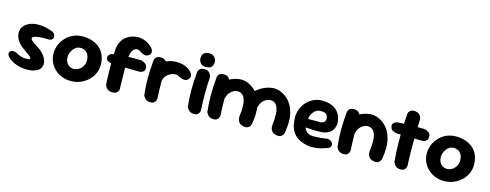

<svg xmlns="http://www.w3.org/2000/svg" viewBox="-25 -1369 5294 2076"><g transform="rotate(15 2622.0 -331.5)"><path d="M220.5 -109.2Q269.8 -106.2 275.5 -118.6Q281.2 -131 249.8 -155.5Q235.8 -166.5 216.2 -179.1Q196.8 -191.8 175.9 -207.2Q155 -222.8 136.2 -242.2Q117.5 -261.8 103.5 -286.1Q89.5 -310.5 84.5 -341.5Q77 -386.2 99.2 -422.4Q121.5 -458.5 168.6 -479.5Q215.8 -500.5 283.5 -498.5Q351.2 -496.5 435 -464Q435 -464 440.4 -460.4Q445.8 -456.8 451.9 -449Q458 -441.2 462.1 -430.4Q466.2 -419.5 463.8 -405Q461.2 -393.5 454.4 -386.9Q447.5 -380.2 439.2 -377Q431 -373.8 424.9 -373Q418.8 -372.2 418.8 -372.2Q418.8 -372.2 412 -372.8Q405.2 -373.2 393.8 -373.4Q382.2 -373.5 367.1 -373.4Q352 -373.2 335.5 -372.4Q319 -371.5 302.1 -369.6Q285.2 -367.8 269.8 -363.8Q251.2 -358.2 241.8 -351.5Q232.2 -344.8 234.5 -334.2Q236.8 -323.8 253.5 -308.8Q270.2 -293.8 305.2 -272.8Q355.2 -242.8 386.8 -207.1Q418.2 -171.5 428.5 -134.9Q438.8 -98.2 423.8 -63.2Q412.5 -37 381.4 -20.6Q350.2 -4.2 307.8 0.9Q265.2 6 218.6 -0.5Q172 -7 128 -26.2Q84 -45.5 52 -78.5Q52 -78.5 47.8 -84Q43.5 -89.5 39.2 -98.2Q35 -107 35.5 -117.6Q36 -128.2 45.5 -138.8Q54.5 -148.5 66.1 -151Q77.8 -153.5 88.9 -151.5Q100 -149.5 107.2 -146.8Q114.5 -144 114.5 -144Q114.5 -144 122.9 -139.1Q131.2 -134.2 146.1 -127.4Q161 -120.5 180.2 -115.2Q199.5 -110 220.5 -109.2Z M761.8 -0.2Q706 -0.2 659 -19.1Q612 -38 577.6 -71.2Q543.2 -104.5 524.1 -148.4Q505 -192.3 505 -242.2Q505 -292.2 524.2 -338.8Q543.5 -385.2 578.2 -421.6Q613 -458 660.1 -479Q707.2 -500 763 -500Q818.8 -500 867.2 -485Q915.8 -470 952.6 -439.1Q989.5 -408.2 1010.1 -361.2Q1030.8 -314.1 1030.8 -250.1Q1030.8 -200 1010 -154.8Q989.2 -109.5 952 -74.8Q914.8 -40 866.1 -20.1Q817.5 -0.2 761.8 -0.2ZM759.1 -135.5Q781.8 -135.5 802.5 -145Q823.2 -154.5 839.2 -171.5Q855.2 -188.5 864.6 -209.9Q874 -231.4 874 -255.5Q874 -296.5 860.6 -322.6Q847.2 -348.8 824 -361.4Q800.8 -374 770.3 -374Q747.8 -374 728.1 -362.8Q708.5 -351.5 693.8 -332.8Q679 -314 670.4 -291.1Q661.8 -268.2 661.8 -244.3Q661.8 -212.4 673.8 -187.8Q685.8 -163.2 707.8 -149.4Q729.8 -135.5 759.1 -135.5Z M1229.8 1.8Q1198.2 1.8 1180.5 -9.1Q1162.8 -20 1154.1 -33.9Q1145.5 -47.8 1143.4 -58.2Q1141.2 -68.8 1141.2 -68.8Q1138.2 -128.8 1136.8 -178.2Q1135.2 -227.8 1135 -272.2Q1134.8 -316.8 1135.6 -361.6Q1136.5 -406.5 1139.5 -455.5Q1146.2 -509 1165.4 -545.1Q1184.5 -581.2 1212.9 -602.9Q1241.2 -624.5 1274.9 -635Q1308.5 -645.5 1344 -647.5Q1386.2 -646.5 1421.1 -632.9Q1456 -619.2 1482.2 -598Q1508.5 -576.8 1523.2 -552.2Q1523.2 -552.2 1525.6 -544.6Q1528 -537 1527.5 -525.8Q1527 -514.5 1519.5 -502.8Q1512 -491 1491.2 -482Q1477.8 -476.5 1464.1 -478.6Q1450.5 -480.8 1441 -484.6Q1431.5 -488.5 1431.5 -488.5Q1413.5 -500.2 1395.9 -510.2Q1378.2 -520.2 1358 -516.2Q1335 -512.5 1317 -482.5Q1299 -452.5 1295.5 -400Q1292.8 -328.2 1293 -271.8Q1293.2 -215.2 1294.8 -163Q1296.2 -110.8 1297.2 -49.5Q1297.2 -49.5 1295.4 -41.6Q1293.5 -33.8 1286.6 -23.5Q1279.8 -13.2 1266.4 -5.8Q1253 1.8 1229.8 1.8ZM1512 -342.2Q1511.2 -323.5 1502.6 -312.9Q1494 -302.2 1483.1 -297.5Q1472.2 -292.8 1463.8 -291.5Q1455.2 -290.2 1455.2 -290.2Q1366.2 -292.2 1281 -292.6Q1195.8 -293 1119.5 -301.5Q1119.5 -301.5 1109.5 -305Q1099.5 -308.5 1089.1 -317.2Q1078.8 -326 1077 -339.8Q1074.8 -356.8 1080.5 -367.6Q1086.2 -378.5 1094.5 -385.4Q1102.8 -392.2 1109.8 -395Q1116.8 -397.8 1116.8 -397.8Q1160.8 -402.8 1199.4 -406.6Q1238 -410.5 1275.6 -412.8Q1313.2 -415 1354 -415.4Q1394.8 -415.8 1443.5 -413.8Q1443.5 -413.8 1454.1 -410.1Q1464.8 -406.5 1478.6 -398.5Q1492.5 -390.5 1502.6 -376.6Q1512.8 -362.8 1512 -342.2Z M1636.8 -69.8Q1616.8 -68 1605.6 -80.6Q1594.5 -93.2 1589.8 -110.6Q1585 -128 1583.9 -141.6Q1582.8 -155.2 1582.8 -155.2Q1576.5 -182 1574.2 -197.2Q1572 -212.5 1572.6 -222.1Q1573.2 -231.8 1574.4 -241.1Q1575.5 -250.5 1575.8 -265.2Q1579.8 -324.2 1602.6 -370.1Q1625.5 -416 1663.5 -446Q1701.5 -476 1748 -488.2Q1802.8 -499.2 1846.2 -494.5Q1889.8 -489.8 1922.2 -474.5Q1954.8 -459.2 1976 -439.2Q1976 -439.2 1981.1 -433.8Q1986.2 -428.2 1992.6 -418.6Q1999 -409 2001.8 -396.6Q2004.5 -384.2 2000.6 -371Q1996.8 -357.8 1981 -344Q1967.2 -331.5 1948.5 -331.4Q1929.8 -331.2 1912.8 -337.1Q1895.8 -343 1884.2 -348.8Q1872.8 -354.5 1872.8 -354.5Q1856.5 -364.5 1830.6 -362.8Q1804.8 -361 1778 -347Q1751.8 -332 1733.8 -309.4Q1715.8 -286.8 1711.5 -256.5Q1709.2 -233.8 1707.5 -216.2Q1705.8 -198.8 1704.9 -183.8Q1704 -168.8 1704.1 -152.2Q1704.2 -135.8 1705.2 -114Q1705.2 -114 1700.1 -104Q1695 -94 1680.2 -83.6Q1665.5 -73.2 1636.8 -69.8ZM1646.2 -1Q1624.2 -2.5 1609.6 -11Q1595 -19.5 1586 -30.9Q1577 -42.2 1573.4 -50.4Q1569.8 -58.5 1569.8 -58.5Q1563.8 -112.5 1561.2 -158Q1558.8 -203.5 1558.8 -246.9Q1558.8 -290.2 1561.4 -338.8Q1564 -387.2 1569 -447.5Q1569 -447.5 1571 -455.6Q1573 -463.8 1579.5 -474.1Q1586 -484.5 1600.8 -492.2Q1615.5 -500 1640 -499.2Q1666.8 -498.5 1682.1 -487.9Q1697.5 -477.2 1705.1 -463.6Q1712.8 -450 1715.1 -439.8Q1717.5 -429.5 1717.5 -429.5Q1714.2 -380.8 1712.6 -338Q1711 -295.2 1711 -252.5Q1711 -209.8 1712.2 -162.2Q1713.5 -114.8 1716.8 -57.5Q1716.8 -57.5 1715.1 -48.5Q1713.5 -39.5 1707 -27.8Q1700.5 -16 1686.2 -7.8Q1672 0.5 1646.2 -1Z M2134.2 -1Q2112.2 -2.5 2097.6 -11Q2083 -19.5 2074 -30.9Q2065 -42.2 2061.4 -50.4Q2057.8 -58.5 2057.8 -58.5Q2051.8 -112.5 2049.2 -158Q2046.8 -203.5 2046.8 -246.9Q2046.8 -290.2 2049.4 -338.8Q2052 -387.2 2057 -447.5Q2057 -447.5 2059 -455.6Q2061 -463.8 2067.5 -474.1Q2074 -484.5 2088.8 -492.2Q2103.5 -500 2128 -499.2Q2154.8 -498.5 2170.1 -487.9Q2185.5 -477.2 2193.1 -463.6Q2200.8 -450 2203.1 -439.8Q2205.5 -429.5 2205.5 -429.5Q2202.2 -380.8 2200.6 -338Q2199 -295.2 2199 -252.5Q2199 -209.8 2200.2 -162.2Q2201.5 -114.8 2204.8 -57.5Q2204.8 -57.5 2203.1 -48.5Q2201.5 -39.5 2195 -27.8Q2188.5 -16 2174.2 -7.8Q2160 0.5 2134.2 -1ZM2134 -524.8Q2096.8 -524 2075.1 -546.4Q2053.5 -568.8 2053.5 -600Q2053.5 -643.2 2074.8 -660.5Q2096 -677.8 2133.2 -677.8Q2170.5 -677.8 2192.1 -654.5Q2213.8 -631.2 2213.8 -600Q2213.8 -579.8 2207 -562.8Q2200.2 -545.8 2182.9 -535.6Q2165.5 -525.5 2134 -524.8Z M2684.5 -11.8Q2658 -19 2644.9 -33.8Q2631.8 -48.5 2627.5 -64.4Q2623.2 -80.2 2623.4 -91.9Q2623.5 -103.5 2623.5 -103.5Q2632.5 -167.2 2630.4 -225.2Q2628.2 -283.2 2609 -317Q2593.2 -344.5 2568.5 -354.1Q2543.8 -363.8 2516.5 -357.8Q2489.2 -351.8 2465 -331.2Q2439.5 -309.8 2428 -280.4Q2416.5 -251 2413.4 -221.1Q2410.2 -191.2 2408.8 -168Q2408.5 -142.5 2408.2 -126.1Q2408 -109.8 2408.6 -98.2Q2409.2 -86.8 2408.5 -74.8Q2408.5 -74.8 2408.1 -68Q2407.8 -61.2 2403.9 -52Q2400 -42.8 2389 -35.4Q2378 -28 2355.8 -26.2Q2337.8 -25.2 2323.5 -35.1Q2309.2 -45 2301.1 -55Q2293 -65 2293 -65Q2283.2 -79.5 2281.8 -93.8Q2280.2 -108 2281.1 -128.1Q2282 -148.2 2279 -179.5Q2274.5 -218 2274.1 -245.4Q2273.8 -272.8 2277.5 -294.4Q2281.2 -316 2290.2 -336.2Q2299.2 -356.5 2315.2 -380Q2337 -407 2369.2 -431.1Q2401.5 -455.2 2439.9 -471.5Q2478.2 -487.8 2519 -492.1Q2559.8 -496.5 2597.8 -485Q2621 -477 2647.1 -462.6Q2673.2 -448.2 2698.4 -424.5Q2723.5 -400.8 2744 -364.9Q2764.5 -329 2777.2 -278.5Q2788 -229 2787.5 -180.5Q2787 -132 2777 -67Q2777 -67 2774.5 -55.9Q2772 -44.8 2763.1 -31.6Q2754.2 -18.5 2735.8 -11.2Q2717.2 -4 2684.5 -11.8ZM2352.2 -1Q2330.2 -2.5 2315.6 -11Q2301 -19.5 2292 -30.9Q2283 -42.2 2279.4 -50.4Q2275.8 -58.5 2275.8 -58.5Q2269.8 -112.5 2267.2 -158Q2264.8 -203.5 2264.8 -246.9Q2264.8 -290.2 2267.4 -338.8Q2270 -387.2 2275 -447.5Q2275 -447.5 2277 -455.6Q2279 -463.8 2285.5 -474.1Q2292 -484.5 2306.8 -492.2Q2321.5 -500 2346 -499.2Q2372.8 -498.5 2388.1 -487.9Q2403.5 -477.2 2411.1 -463.6Q2418.8 -450 2421.1 -439.8Q2423.5 -429.5 2423.5 -429.5Q2420.2 -380.8 2418.6 -338Q2417 -295.2 2417 -252.5Q2417 -209.8 2418.2 -162.2Q2419.5 -114.8 2422.8 -57.5Q2422.8 -57.5 2421.1 -48.5Q2419.5 -39.5 2413 -27.8Q2406.5 -16 2392.2 -7.8Q2378 0.5 2352.2 -1ZM3052 -11.8Q3025.5 -19 3012.4 -33.8Q2999.2 -48.5 2995 -64.4Q2990.8 -80.2 2990.9 -91.9Q2991 -103.5 2991 -103.5Q3000 -167.2 2997.9 -225.2Q2995.8 -283.2 2976.5 -317Q2960.8 -344.5 2936 -354.1Q2911.2 -363.8 2884 -357.8Q2856.8 -351.8 2832.5 -331.2Q2807 -309.8 2795.5 -280.4Q2784 -251 2780.9 -221.1Q2777.8 -191.2 2776.2 -168Q2776 -142.5 2775.8 -128Q2775.5 -113.5 2775 -103.8Q2774.5 -94 2772.8 -81Q2772.8 -81 2772.4 -73.8Q2772 -66.5 2768.1 -56.8Q2764.2 -47 2753.5 -39.2Q2742.8 -31.5 2721.2 -30Q2702.8 -29 2688.9 -38.6Q2675 -48.2 2667.4 -58.1Q2659.8 -68 2659.8 -68Q2652.5 -80.5 2650.8 -94.9Q2649 -109.2 2649.4 -129.8Q2649.8 -150.2 2648.5 -179.8Q2644 -218.2 2643.2 -245.6Q2642.5 -273 2645.8 -294.5Q2649 -316 2657.9 -336.2Q2666.8 -356.5 2682.8 -380Q2704.5 -407 2736.8 -431.1Q2769 -455.2 2807.4 -471.5Q2845.8 -487.8 2886.5 -492.1Q2927.2 -496.5 2965.2 -485Q2988.5 -477 3014.6 -462.6Q3040.8 -448.2 3065.9 -424.5Q3091 -400.8 3111.5 -364.9Q3132 -329 3144.8 -278.5Q3155.5 -229 3155 -180.5Q3154.5 -132 3144.5 -67Q3144.5 -67 3142 -55.9Q3139.5 -44.8 3130.6 -31.6Q3121.8 -18.5 3103.2 -11.2Q3084.8 -4 3052 -11.8Z M3415.5 10.8Q3349.5 -1.8 3308.4 -28.1Q3267.2 -54.5 3245.1 -90.1Q3223 -125.8 3214.9 -166.1Q3206.8 -206.5 3206 -246.5Q3205.2 -296.2 3223.4 -343Q3241.5 -389.8 3275.9 -426.4Q3310.2 -463 3358.2 -483.2Q3406.2 -503.5 3464.2 -499.5Q3523.2 -495.5 3562.1 -476.6Q3601 -457.8 3623.5 -430.1Q3646 -402.5 3655.8 -371.2Q3665.5 -340 3666.2 -311.2Q3666.8 -263.2 3641.1 -225.2Q3615.5 -187.2 3556 -172.8Q3540 -169 3518.4 -167.9Q3496.8 -166.8 3473.1 -166.8Q3449.5 -166.8 3426.8 -168Q3404 -169.2 3385.9 -170.6Q3367.8 -172 3356.6 -172.9Q3345.5 -173.8 3345.5 -173.8Q3349 -159.5 3359.8 -142.6Q3370.5 -125.8 3392.1 -114Q3413.8 -102.2 3449 -101.8Q3487.2 -102.5 3514.5 -104.6Q3541.8 -106.8 3559.2 -109.1Q3576.8 -111.5 3584.8 -113.4Q3592.8 -115.2 3592.8 -115.2Q3592.8 -115.2 3599.9 -115.4Q3607 -115.5 3618.2 -114Q3629.5 -112.5 3641 -106.1Q3652.5 -99.8 3660.5 -86.5Q3670 -72.2 3668.9 -61.1Q3667.8 -50 3662.6 -41.9Q3657.5 -33.8 3652.1 -29.8Q3646.8 -25.8 3646.8 -25.8Q3646.8 -25.8 3626 -17.4Q3605.2 -9 3571.4 0.4Q3537.5 9.8 3496.6 14Q3455.8 18.2 3415.5 10.8ZM3349 -268 3489 -269.5Q3489 -269.5 3494 -270.2Q3499 -271 3506.9 -273.2Q3514.8 -275.5 3522.2 -280.8Q3529.8 -286 3534.6 -295.2Q3539.5 -304.5 3539.5 -319Q3539.5 -342.5 3530.8 -358.4Q3522 -374.2 3502.1 -381.5Q3482.2 -388.8 3446.8 -386.2Q3423.8 -384.8 3405 -371.6Q3386.2 -358.5 3372.9 -339.5Q3359.5 -320.5 3353.1 -301Q3346.8 -281.5 3349 -268Z M4141.5 -11.8Q4115 -19 4101.9 -33.8Q4088.8 -48.5 4084.5 -64.4Q4080.2 -80.2 4080.4 -91.9Q4080.5 -103.5 4080.5 -103.5Q4089.5 -167.2 4087.4 -225.2Q4085.2 -283.2 4066 -317Q4050.2 -344.5 4025.5 -354.1Q4000.8 -363.8 3973.5 -357.8Q3946.2 -351.8 3922 -331.2Q3896.5 -309.8 3885 -280.4Q3873.5 -251 3870.4 -221.1Q3867.2 -191.2 3865.8 -168Q3865.5 -142.5 3865.2 -126.1Q3865 -109.8 3865.6 -98.2Q3866.2 -86.8 3865.5 -74.8Q3865.5 -74.8 3865.1 -68Q3864.8 -61.2 3860.9 -52Q3857 -42.8 3846 -35.4Q3835 -28 3812.8 -26.2Q3794.8 -25.2 3780.5 -35.1Q3766.2 -45 3758.1 -55Q3750 -65 3750 -65Q3740.2 -79.5 3738.8 -93.8Q3737.2 -108 3738.1 -128.1Q3739 -148.2 3736 -179.5Q3731.5 -218 3731.1 -245.4Q3730.8 -272.8 3734.5 -294.4Q3738.2 -316 3747.2 -336.2Q3756.2 -356.5 3772.2 -380Q3794 -407 3826.2 -431.1Q3858.5 -455.2 3896.9 -471.5Q3935.2 -487.8 3976 -492.1Q4016.8 -496.5 4054.8 -485Q4078 -477 4104.1 -462.6Q4130.2 -448.2 4155.4 -424.5Q4180.5 -400.8 4201 -364.9Q4221.5 -329 4234.2 -278.5Q4245 -229 4244.5 -180.5Q4244 -132 4234 -67Q4234 -67 4231.5 -55.9Q4229 -44.8 4220.1 -31.6Q4211.2 -18.5 4192.8 -11.2Q4174.2 -4 4141.5 -11.8ZM3809.2 -1Q3787.2 -2.5 3772.6 -11Q3758 -19.5 3749 -30.9Q3740 -42.2 3736.4 -50.4Q3732.8 -58.5 3732.8 -58.5Q3726.8 -112.5 3724.2 -158Q3721.8 -203.5 3721.8 -246.9Q3721.8 -290.2 3724.4 -338.8Q3727 -387.2 3732 -447.5Q3732 -447.5 3734 -455.6Q3736 -463.8 3742.5 -474.1Q3749 -484.5 3763.8 -492.2Q3778.5 -500 3803 -499.2Q3829.8 -498.5 3845.1 -487.9Q3860.5 -477.2 3868.1 -463.6Q3875.8 -450 3878.1 -439.8Q3880.5 -429.5 3880.5 -429.5Q3877.2 -380.8 3875.6 -338Q3874 -295.2 3874 -252.5Q3874 -209.8 3875.2 -162.2Q3876.5 -114.8 3879.8 -57.5Q3879.8 -57.5 3878.1 -48.5Q3876.5 -39.5 3870 -27.8Q3863.5 -16 3849.2 -7.8Q3835 0.5 3809.2 -1Z M4452.6 0.5Q4426.8 0.5 4410.3 -9.5Q4393.8 -19.5 4384.8 -33.1Q4375.8 -46.7 4372.2 -56.7Q4368.5 -66.8 4368.5 -66.8Q4364.5 -109.8 4361.6 -161.9Q4358.8 -214 4358.1 -270.5Q4357.5 -327 4358.6 -384.4Q4359.8 -441.8 4362.8 -496.9Q4365.8 -552 4369.8 -601Q4369.8 -601 4372.1 -609.1Q4374.5 -617.2 4382.1 -627.6Q4389.8 -638 4404.1 -645Q4418.5 -652 4442.9 -649.8Q4469 -647.5 4484 -636.5Q4499 -625.5 4506.2 -612.3Q4513.4 -599.1 4515.8 -589.2Q4518.2 -579.2 4518.2 -579.2Q4516.5 -540.8 4514.9 -491.2Q4513.2 -441.8 4512.2 -386.6Q4511.2 -331.5 4511.4 -274.1Q4511.5 -216.8 4512.8 -161.2Q4514 -105.8 4517 -56.8Q4517 -56.8 4515.4 -48.2Q4513.7 -39.6 4508 -28.1Q4502.2 -16.7 4489.1 -8.1Q4476 0.5 4452.6 0.5ZM4593 -359.5Q4514 -360.2 4443.8 -362.4Q4373.5 -364.5 4318.2 -365.5Q4318.2 -365.5 4307.2 -367.1Q4296.2 -368.8 4280.7 -374.5Q4265.2 -380.2 4253.1 -392.4Q4241 -404.5 4238.8 -425.5Q4236.5 -444 4243.6 -455.2Q4250.8 -466.5 4261.5 -472.4Q4272.2 -478.2 4280.5 -480.6Q4288.8 -483 4288.8 -483Q4296.8 -484.2 4318.7 -485.1Q4340.6 -486 4371.6 -486.9Q4402.5 -487.8 4438.4 -488.2Q4474.2 -488.8 4510.2 -489.1Q4546.2 -489.5 4578.2 -489.5Q4578.2 -489.5 4587 -488.5Q4595.8 -487.5 4608.5 -484.1Q4621.2 -480.8 4633.8 -473Q4646.2 -465.2 4654.6 -452.4Q4663 -439.5 4662.2 -419.5Q4661.5 -395.5 4650.6 -382.5Q4639.8 -369.5 4626.5 -365Q4613.2 -360.5 4603.1 -360Q4593 -359.5 4593 -359.5Z M4939.8 -0.2Q4884 -0.2 4837 -19.1Q4790 -38 4755.6 -71.2Q4721.2 -104.5 4702.1 -148.4Q4683 -192.3 4683 -242.2Q4683 -292.2 4702.2 -338.8Q4721.5 -385.2 4756.2 -421.6Q4791 -458 4838.1 -479Q4885.2 -500 4941 -500Q4996.8 -500 5045.2 -485Q5093.8 -470 5130.6 -439.1Q5167.5 -408.2 5188.1 -361.2Q5208.8 -314.1 5208.8 -250.1Q5208.8 -200 5188 -154.8Q5167.2 -109.5 5130 -74.8Q5092.8 -40 5044.1 -20.1Q4995.5 -0.2 4939.8 -0.2ZM4937.1 -135.5Q4959.8 -135.5 4980.5 -145Q5001.2 -154.5 5017.2 -171.5Q5033.2 -188.5 5042.6 -209.9Q5052 -231.4 5052 -255.5Q5052 -296.5 5038.6 -322.6Q5025.2 -348.8 5002 -361.4Q4978.8 -374 4948.3 -374Q4925.8 -374 4906.1 -362.8Q4886.5 -351.5 4871.8 -332.8Q4857 -314 4848.4 -291.1Q4839.8 -268.2 4839.8 -244.3Q4839.8 -212.4 4851.8 -187.8Q4863.8 -163.2 4885.8 -149.4Q4907.8 -135.5 4937.1 -135.5Z"/></g></svg>

Font: Sour Gummy Black
Style: Regular
Weight: 900
Version: Version 1.000